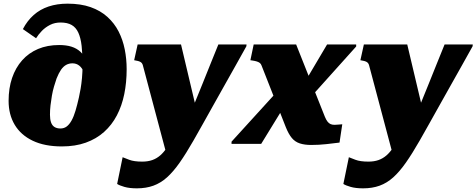

<svg xmlns="http://www.w3.org/2000/svg" viewBox="-20 -786 2603 1049"><path d="M311 -663Q279 -663 253.5 -650Q228 -637 209 -617.5Q190 -598 177 -577L105 -627Q129 -673 164 -704Q199 -735 245.5 -750.5Q292 -766 349 -766Q421 -766 475 -747Q529 -728 567 -693.5Q605 -659 628 -614Q651 -569 661.5 -516.5Q672 -464 672 -408Q672 -336 659 -272Q646 -208 618.5 -155.5Q591 -103 548.5 -65Q506 -27 448.5 -6.5Q391 14 318 14Q224 14 159 -17Q94 -48 60.5 -104Q27 -160 27 -235Q27 -304 46 -360Q65 -416 101 -456.5Q137 -497 188 -518.5Q239 -540 303 -540Q342 -540 370.5 -531Q399 -522 419 -503.5Q439 -485 451 -458Q463 -431 470 -395L454 -322Q450 -363 439.5 -389Q429 -415 413 -427.5Q397 -440 376 -440Q357 -440 341.5 -431.5Q326 -423 313.5 -405Q301 -387 289 -357Q282 -337 275 -313Q268 -289 263.5 -263Q259 -237 256 -211Q253 -185 253 -159Q253 -134 259 -117Q265 -100 278 -92Q291 -84 310 -84Q330 -84 344.5 -95Q359 -106 371 -127.5Q383 -149 392.5 -181Q402 -213 411 -253Q416 -275 420.5 -301.5Q425 -328 428 -360.5Q431 -393 431 -430Q431 -491 426 -535Q421 -579 408 -607.5Q395 -636 371.5 -649.5Q348 -663 311 -663Z M898 88 975 -5 1064 -142 969 -543H732L713 -457L723 -455Q736 -453 743.5 -449.5Q751 -446 754.5 -441.5Q758 -437 760 -431ZM999 -114 919 -32Q906 -2 890.5 22Q875 46 855.5 63Q836 80 812 88.5Q788 97 757 97Q712 97 686 87Q660 77 650 73L620 219Q632 227 659.5 235Q687 243 728 243Q778 243 818 228.5Q858 214 892.5 183Q927 152 962 102Q997 52 1037 -18Q1062 -61 1089 -110Q1116 -159 1145.5 -211Q1175 -263 1205 -317Q1235 -371 1266 -425.5Q1297 -480 1326 -533L1327 -543H1173Q1151 -489 1129.5 -435.5Q1108 -382 1086.5 -328.5Q1065 -275 1043 -221.5Q1021 -168 999 -114Z M1680 -258 1625 -303 1767 -543H1926V-532ZM1245 0V-12L1489 -280L1550 -233L1407 0ZM1680 6Q1644 6 1618 -2.5Q1592 -11 1574.5 -32Q1557 -53 1542 -90L1409 -428Q1406 -437 1399.5 -442Q1393 -447 1383.5 -450Q1374 -453 1361 -455L1348 -457L1366 -543H1598L1755 -148Q1762 -131 1769.5 -121.5Q1777 -112 1786 -108Q1795 -104 1808 -104Q1820 -104 1831.5 -105.5Q1843 -107 1850 -107L1835 -7Q1804 -3 1763 1.5Q1722 6 1680 6Z M2134 88 2211 -5 2300 -142 2205 -543H1968L1949 -457L1959 -455Q1972 -453 1979.5 -449.5Q1987 -446 1990.5 -441.5Q1994 -437 1996 -431ZM2235 -114 2155 -32Q2142 -2 2126.5 22Q2111 46 2091.5 63Q2072 80 2048 88.5Q2024 97 1993 97Q1948 97 1922 87Q1896 77 1886 73L1856 219Q1868 227 1895.5 235Q1923 243 1964 243Q2014 243 2054 228.5Q2094 214 2128.5 183Q2163 152 2198 102Q2233 52 2273 -18Q2298 -61 2325 -110Q2352 -159 2381.5 -211Q2411 -263 2441 -317Q2471 -371 2502 -425.5Q2533 -480 2562 -533L2563 -543H2409Q2387 -489 2365.5 -435.5Q2344 -382 2322.5 -328.5Q2301 -275 2279 -221.5Q2257 -168 2235 -114Z"/></svg>

Font: Roboto Serif Black
Style: Italic
Weight: 900
Italic angle: -10°
Version: Version 1.008